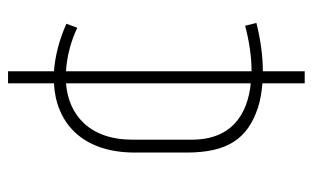

<svg xmlns="http://www.w3.org/2000/svg" viewBox="-170 -493 777 477"><g transform="rotate(-90 218.5 -254.5)"><path d="M280 114V10C319 10 360 4 400 -6L393 -34C355 -24 316 -18 280 -18V-479C315 -477 352 -468 388 -451L398 -478C358 -496 318 -506 280 -509V-623H250V-509C153 -504 78 -440 78 -308V-180C78 -79 111 -28 190 -2C208 4 229 7 250 9V114ZM250 -20C171 -28 109 -69 110 -169V-314C110 -421 172 -473 250 -479Z"/></g></svg>

Font: Advent Pro
Style: ExtraLight
Weight: 250
Designer: Andreas Kalpakidis
Foundry: Andreas Kalpakidis
Version: Version 2.002 2007